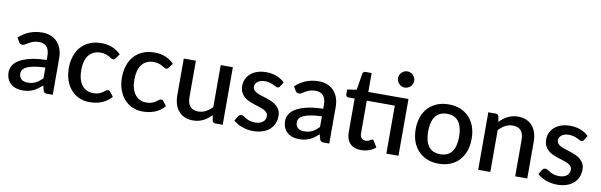

<svg xmlns="http://www.w3.org/2000/svg" viewBox="-49 -1203 5244 1676"><g transform="rotate(10 2573.0 -365.5)"><path d="M338 -223Q280.5 -221 241 -213.8Q201.5 -206.5 177 -195.2Q152.5 -184 141.8 -168.5Q131 -153 131 -134.5Q131 -116.5 136.8 -103.8Q142.5 -91 152.8 -82.8Q163 -74.5 176.8 -70.8Q190.5 -67 207 -67Q249 -67 279.2 -82.8Q309.5 -98.5 338 -128.5ZM53 -439Q139.5 -519.5 259 -519.5Q303 -519.5 337.2 -505.2Q371.5 -491 394.8 -465Q418 -439 430.2 -403.2Q442.5 -367.5 442.5 -324V0H394.5Q379 0 371 -4.8Q363 -9.5 357.5 -24L347 -65.5Q327.5 -48 308.5 -34.2Q289.5 -20.5 269.2 -11Q249 -1.5 225.8 3.2Q202.5 8 174.5 8Q143.5 8 116.8 -0.5Q90 -9 70.5 -26.2Q51 -43.5 39.8 -69Q28.5 -94.5 28.5 -129Q28.5 -158.5 44.2 -186.5Q60 -214.5 96.2 -236.8Q132.5 -259 191.8 -273.5Q251 -288 338 -290V-324Q338 -379 314.5 -406Q291 -433 245.5 -433Q214.5 -433 193.5 -425.2Q172.5 -417.5 157 -408.5Q141.5 -399.5 129.5 -391.8Q117.5 -384 104 -384Q93 -384 85.2 -389.8Q77.5 -395.5 72.5 -404Z M928.5 -410Q923.5 -403.5 919 -400Q914.5 -396.5 906 -396.5Q897.5 -396.5 888.2 -402.5Q879 -408.5 866.2 -415.8Q853.5 -423 835.5 -429Q817.5 -435 790.5 -435Q755.5 -435 729.2 -422.5Q703 -410 685.2 -386.8Q667.5 -363.5 658.8 -330.2Q650 -297 650 -255.5Q650 -212.5 659.5 -179Q669 -145.5 686.8 -122.5Q704.5 -99.5 729.8 -87.5Q755 -75.5 786.5 -75.5Q817.5 -75.5 837 -83Q856.5 -90.5 869.5 -99.5Q882.5 -108.5 891.8 -116Q901 -123.5 911.5 -123.5Q924.5 -123.5 931.5 -113.5L962 -74Q943.5 -51.5 921 -36Q898.5 -20.5 873.5 -10.8Q848.5 -1 821.5 3.2Q794.5 7.5 767 7.5Q719.5 7.5 678.2 -10.2Q637 -28 606.2 -61.8Q575.5 -95.5 557.8 -144.2Q540 -193 540 -255.5Q540 -312 556 -360.2Q572 -408.5 602.8 -443.5Q633.5 -478.5 679 -498.2Q724.5 -518 784 -518Q839.5 -518 881.8 -500Q924 -482 957 -449Z M1399.5 -410Q1394.5 -403.5 1390 -400Q1385.5 -396.5 1377 -396.5Q1368.5 -396.5 1359.2 -402.5Q1350 -408.5 1337.2 -415.8Q1324.5 -423 1306.5 -429Q1288.5 -435 1261.5 -435Q1226.5 -435 1200.2 -422.5Q1174 -410 1156.2 -386.8Q1138.5 -363.5 1129.8 -330.2Q1121 -297 1121 -255.5Q1121 -212.5 1130.5 -179Q1140 -145.5 1157.8 -122.5Q1175.5 -99.5 1200.8 -87.5Q1226 -75.5 1257.5 -75.5Q1288.5 -75.5 1308 -83Q1327.5 -90.5 1340.5 -99.5Q1353.5 -108.5 1362.8 -116Q1372 -123.5 1382.5 -123.5Q1395.5 -123.5 1402.5 -113.5L1433 -74Q1414.5 -51.5 1392 -36Q1369.5 -20.5 1344.5 -10.8Q1319.5 -1 1292.5 3.2Q1265.5 7.5 1238 7.5Q1190.5 7.5 1149.2 -10.2Q1108 -28 1077.2 -61.8Q1046.5 -95.5 1028.8 -144.2Q1011 -193 1011 -255.5Q1011 -312 1027 -360.2Q1043 -408.5 1073.8 -443.5Q1104.5 -478.5 1150 -498.2Q1195.5 -518 1255 -518Q1310.5 -518 1352.8 -500Q1395 -482 1428 -449Z M1949 -510V0H1884Q1862.5 0 1856.5 -20.5L1848.5 -68Q1832.5 -51 1814.8 -37Q1797 -23 1777 -13Q1757 -3 1734.2 2.5Q1711.5 8 1685.5 8Q1643.5 8 1611.5 -6Q1579.5 -20 1557.8 -45.5Q1536 -71 1525 -106.8Q1514 -142.5 1514 -185.5V-510H1621.5V-185.5Q1621.5 -134 1645.2 -105.5Q1669 -77 1717.5 -77Q1753 -77 1783.8 -93.2Q1814.5 -109.5 1841.5 -138V-510Z M2384.5 -417.5Q2380.5 -410.5 2375.5 -407.5Q2370.5 -404.5 2363 -404.5Q2354.5 -404.5 2344.5 -409.8Q2334.5 -415 2321 -421.5Q2307.5 -428 2289.2 -433.2Q2271 -438.5 2246.5 -438.5Q2226.5 -438.5 2210.2 -433.8Q2194 -429 2182.8 -420.2Q2171.5 -411.5 2165.5 -399.8Q2159.5 -388 2159.5 -374.5Q2159.5 -356.5 2170.5 -344.5Q2181.5 -332.5 2199.5 -323.8Q2217.5 -315 2240.5 -308Q2263.5 -301 2287.5 -293Q2311.5 -285 2334.5 -274.5Q2357.5 -264 2375.5 -248.8Q2393.5 -233.5 2404.5 -211.8Q2415.5 -190 2415.5 -159Q2415.5 -123 2402.5 -92.5Q2389.5 -62 2364.5 -39.5Q2339.5 -17 2302.2 -4.5Q2265 8 2217 8Q2190.5 8 2165.8 3.2Q2141 -1.5 2118.8 -9.8Q2096.5 -18 2077.2 -29.5Q2058 -41 2043 -54.5L2068 -95.5Q2072.5 -103 2079.2 -107.2Q2086 -111.5 2096 -111.5Q2106.5 -111.5 2116.8 -104.8Q2127 -98 2140.8 -90Q2154.5 -82 2174 -75.2Q2193.5 -68.5 2222.5 -68.5Q2246.5 -68.5 2264 -74.2Q2281.5 -80 2293 -90Q2304.5 -100 2310 -112.8Q2315.5 -125.5 2315.5 -140Q2315.5 -159.5 2304.5 -172Q2293.5 -184.5 2275.2 -193.5Q2257 -202.5 2233.8 -209.5Q2210.5 -216.5 2186.5 -224.5Q2162.5 -232.5 2139.2 -243Q2116 -253.5 2097.8 -269.8Q2079.5 -286 2068.5 -309.2Q2057.5 -332.5 2057.5 -366Q2057.5 -396.5 2069.8 -424Q2082 -451.5 2105.8 -472.5Q2129.5 -493.5 2164.2 -505.8Q2199 -518 2244.5 -518Q2296 -518 2338 -501.5Q2380 -485 2408.5 -456.5Z M2789 -223Q2731.5 -221 2692 -213.8Q2652.5 -206.5 2628 -195.2Q2603.5 -184 2592.8 -168.5Q2582 -153 2582 -134.5Q2582 -116.5 2587.8 -103.8Q2593.5 -91 2603.8 -82.8Q2614 -74.5 2627.8 -70.8Q2641.5 -67 2658 -67Q2700 -67 2730.2 -82.8Q2760.5 -98.5 2789 -128.5ZM2504 -439Q2590.5 -519.5 2710 -519.5Q2754 -519.5 2788.2 -505.2Q2822.5 -491 2845.8 -465Q2869 -439 2881.2 -403.2Q2893.5 -367.5 2893.5 -324V0H2845.5Q2830 0 2822 -4.8Q2814 -9.5 2808.5 -24L2798 -65.5Q2778.5 -48 2759.5 -34.2Q2740.5 -20.5 2720.2 -11Q2700 -1.5 2676.8 3.2Q2653.5 8 2625.5 8Q2594.5 8 2567.8 -0.5Q2541 -9 2521.5 -26.2Q2502 -43.5 2490.8 -69Q2479.5 -94.5 2479.5 -129Q2479.5 -158.5 2495.2 -186.5Q2511 -214.5 2547.2 -236.8Q2583.5 -259 2642.8 -273.5Q2702 -288 2789 -290V-324Q2789 -379 2765.5 -406Q2742 -433 2696.5 -433Q2665.5 -433 2644.5 -425.2Q2623.5 -417.5 2608 -408.5Q2592.5 -399.5 2580.5 -391.8Q2568.5 -384 2555 -384Q2544 -384 2536.2 -389.8Q2528.5 -395.5 2523.5 -404Z M3507 0H3399.5V-425.5H3151V-136Q3151 -108.5 3164.5 -94Q3178 -79.5 3200.5 -79.5Q3213 -79.5 3222 -82.8Q3231 -86 3237.5 -89.8Q3244 -93.5 3248.8 -96.8Q3253.5 -100 3258 -100Q3267 -100 3272.5 -90L3304.5 -37.5Q3279.5 -15.5 3245.5 -3.8Q3211.5 8 3175.5 8Q3112 8 3077.8 -27.8Q3043.5 -63.5 3043.5 -128.5V-425.5H2987.5Q2978.5 -425.5 2972 -431.2Q2965.5 -437 2965.5 -448.5V-492L3048 -504L3071.5 -651.5Q3074 -660 3080 -665.2Q3086 -670.5 3096 -670.5H3151V-503H3507ZM3529 -666.5Q3529 -652 3523.2 -639.2Q3517.5 -626.5 3507.5 -616.8Q3497.5 -607 3484.2 -601.2Q3471 -595.5 3456.5 -595.5Q3442 -595.5 3429.2 -601.2Q3416.5 -607 3406.8 -616.8Q3397 -626.5 3391.2 -639.2Q3385.5 -652 3385.5 -666.5Q3385.5 -681.5 3391.2 -694.8Q3397 -708 3406.8 -717.8Q3416.5 -727.5 3429.2 -733.2Q3442 -739 3456.5 -739Q3471 -739 3484.2 -733.2Q3497.5 -727.5 3507.5 -717.8Q3517.5 -708 3523.2 -694.8Q3529 -681.5 3529 -666.5Z M3863 -518Q3919.5 -518 3965.2 -499.5Q4011 -481 4043.2 -447Q4075.5 -413 4093 -364.5Q4110.5 -316 4110.5 -255.5Q4110.5 -195 4093 -146.5Q4075.5 -98 4043.2 -63.8Q4011 -29.5 3965.2 -11Q3919.5 7.5 3863 7.5Q3806 7.5 3760.2 -11Q3714.5 -29.5 3682 -63.8Q3649.5 -98 3632 -146.5Q3614.5 -195 3614.5 -255.5Q3614.5 -316 3632 -364.5Q3649.5 -413 3682 -447Q3714.5 -481 3760.2 -499.5Q3806 -518 3863 -518ZM3863 -76.5Q3932 -76.5 3965.8 -122.8Q3999.5 -169 3999.5 -255Q3999.5 -341 3965.8 -387.8Q3932 -434.5 3863 -434.5Q3793 -434.5 3759 -387.8Q3725 -341 3725 -255Q3725 -169 3759 -122.8Q3793 -76.5 3863 -76.5Z M4314 -442.5Q4330.5 -459.5 4348.2 -473.2Q4366 -487 4386 -497Q4406 -507 4428.5 -512.5Q4451 -518 4477.5 -518Q4519.5 -518 4551.2 -504Q4583 -490 4604.8 -464.5Q4626.5 -439 4637.5 -403.2Q4648.5 -367.5 4648.5 -324.5V0H4541.5V-324.5Q4541.5 -376 4517.8 -404.5Q4494 -433 4445.5 -433Q4409.5 -433 4378.8 -416.5Q4348 -400 4321 -371.5V0H4213.5V-510H4278.5Q4300.5 -510 4306.5 -489.5Z M5079 -417.5Q5075 -410.5 5070 -407.5Q5065 -404.5 5057.5 -404.5Q5049 -404.5 5039 -409.8Q5029 -415 5015.5 -421.5Q5002 -428 4983.8 -433.2Q4965.5 -438.5 4941 -438.5Q4921 -438.5 4904.8 -433.8Q4888.5 -429 4877.2 -420.2Q4866 -411.5 4860 -399.8Q4854 -388 4854 -374.5Q4854 -356.5 4865 -344.5Q4876 -332.5 4894 -323.8Q4912 -315 4935 -308Q4958 -301 4982 -293Q5006 -285 5029 -274.5Q5052 -264 5070 -248.8Q5088 -233.5 5099 -211.8Q5110 -190 5110 -159Q5110 -123 5097 -92.5Q5084 -62 5059 -39.5Q5034 -17 4996.8 -4.5Q4959.5 8 4911.5 8Q4885 8 4860.2 3.2Q4835.5 -1.5 4813.2 -9.8Q4791 -18 4771.8 -29.5Q4752.5 -41 4737.5 -54.5L4762.5 -95.5Q4767 -103 4773.8 -107.2Q4780.5 -111.5 4790.5 -111.5Q4801 -111.5 4811.2 -104.8Q4821.5 -98 4835.2 -90Q4849 -82 4868.5 -75.2Q4888 -68.5 4917 -68.5Q4941 -68.5 4958.5 -74.2Q4976 -80 4987.5 -90Q4999 -100 5004.5 -112.8Q5010 -125.5 5010 -140Q5010 -159.5 4999 -172Q4988 -184.5 4969.8 -193.5Q4951.5 -202.5 4928.2 -209.5Q4905 -216.5 4881 -224.5Q4857 -232.5 4833.8 -243Q4810.5 -253.5 4792.2 -269.8Q4774 -286 4763 -309.2Q4752 -332.5 4752 -366Q4752 -396.5 4764.2 -424Q4776.5 -451.5 4800.2 -472.5Q4824 -493.5 4858.8 -505.8Q4893.5 -518 4939 -518Q4990.5 -518 5032.5 -501.5Q5074.5 -485 5103 -456.5Z"/></g></svg>

Font: Lato SemiBold
Style: Regular
Weight: 600
Designer: Lukasz Dziedzic with Adam Twardoch and Botio Nikoltchev
Foundry: tyPoland Lukasz Dziedzic
Version: Version 2.015; 2015-08-06; http://www.latofonts.com/